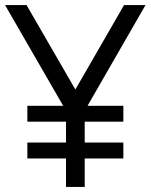

<svg xmlns="http://www.w3.org/2000/svg" viewBox="-20 -740 596 760"><path d="M88.3 -258.3V-321.3H468.3V-258.3ZM88.3 -112.7V-175.7H468.3V-112.7ZM241.3 0V-301.7L0 -720H85L278.3 -385.7L471 -720H556L315.3 -301.7V0Z"/></svg>

Font: Manrope ExtraLight
Style: Regular
Weight: 200
Designer: Mikhail Sharanda
Foundry: Mikhail Sharanda
Version: Version 4.505